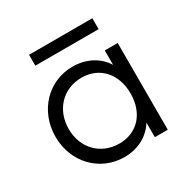

<svg xmlns="http://www.w3.org/2000/svg" viewBox="-148 -761 881 901"><g transform="rotate(-30 292.5 -310.0)"><path d="M275 10C350 10 410 -24 444 -79V0H514V-470H444V-392C410 -447 348 -480 274 -480C142 -480 41 -373 41 -234C41 -96 142 10 275 10ZM113 -235C113 -339 185 -414 285 -414C382 -414 448 -342 448 -235C448 -128 383 -57 286 -57C185 -57 113 -131 113 -235ZM126 -571H469V-630H126Z"/></g></svg>

Font: MV Cash Light
Style: Regular
Weight: 300
Designer: Rodrigo Fuenzalida
Foundry: fragTYPE
Version: Version 1.100;Glyphs 3.1.2 (3151)